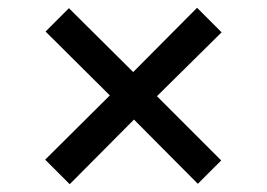

<svg xmlns="http://www.w3.org/2000/svg" viewBox="-20 -589 685 493"><path d="M159 -116 96 -179 262 -344 97 -508 157 -568 322 -404 486 -569 549 -506 383 -342 548 -177 488 -117 324 -282Z"/></svg>

Font: Overpass
Style: Regular
Weight: 400
Designer: Delve Withrington, Dave Bailey, Thomas Jockin
Foundry: Delve Fonts LLC
Version: Version 4.000